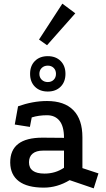

<svg xmlns="http://www.w3.org/2000/svg" viewBox="-20 -1012 581 1053"><path d="M362 -24Q294 17 220 17Q130 17 83.5 -18Q37 -53 36 -120Q35 -257 213 -257L331 -256Q331 -319 306.5 -349.5Q282 -380 238 -380Q215 -380 194 -377Q173 -374 154 -368L144 -316L61 -329L79 -429Q118 -443 158 -450.5Q198 -458 238 -458Q333 -458 382.5 -407.5Q432 -357 432 -259V-90L520 -61L494 21ZM216 -186Q179 -186 159 -169.5Q139 -153 139 -122Q139 -60 224 -60Q284 -60 331 -92V-186ZM242 -704Q286 -704 312.5 -677.5Q339 -651 339 -607Q339 -563 312.5 -536.5Q286 -510 242 -510Q198 -510 171.5 -536.5Q145 -563 145 -607Q145 -651 171.5 -677.5Q198 -704 242 -704ZM242 -652Q222 -652 209 -639.5Q196 -627 196 -607Q196 -587 209 -574.5Q222 -562 242 -562Q262 -562 274.5 -574.5Q287 -587 287 -607Q287 -627 274.5 -639.5Q262 -652 242 -652ZM322 -992 393 -939 238 -764 194 -795Z"/></svg>

Font: Podkova SemiBold
Style: Regular
Weight: 600
Designer: Ilya Yudin
Foundry: Cyreal (www.cyreal.org)
Version: Version 2.103